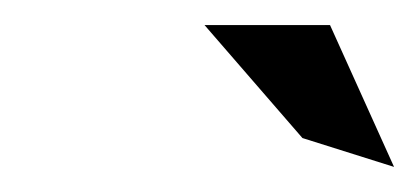

<svg xmlns="http://www.w3.org/2000/svg" viewBox="-20 -753 334 153"><path d="M143 -733 221 -643 294 -620 243 -733Z"/></svg>

Font: Charger Sport
Style: DfObl
Weight: 400
Designer: Jasper
Foundry: Cannot Into Space Fonts
Version: Version 1.1